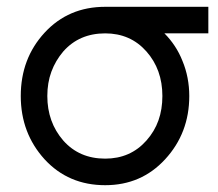

<svg xmlns="http://www.w3.org/2000/svg" viewBox="-20 -532 641 564"><path d="M289 -512Q181 -512 111 -436Q41 -360 41 -250Q41 -141 111 -64Q181 12 289 12Q395 12 465 -64Q536 -141 536 -250Q536 -277 531 -303Q526 -329 516 -353Q507 -376 493.5 -396.5Q480 -417 463 -434H592V-512ZM289 -434Q363 -434 410 -381Q457 -328 457 -250Q457 -211 445.5 -178.5Q434 -146 410 -119Q363 -66 289 -66Q213 -66 166 -119Q119 -173 119 -250Q119 -289 131 -321.5Q143 -354 166 -381Q213 -434 289 -434Z"/></svg>

Font: Unageo
Style: Regular
Weight: 400
Designer: Richard Sepsi
Foundry: Richard Sepsi
Version: Version 2.000